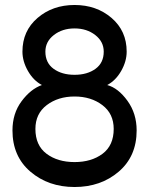

<svg xmlns="http://www.w3.org/2000/svg" viewBox="-20 -735 598 770"><path d="M488 -528Q488 -489 466 -450.5Q444 -412 410 -394Q454 -382 491 -331Q528 -280 528 -212Q528 -108 456 -46.5Q384 15 279 15Q174 15 102 -46.5Q30 -108 30 -212Q30 -280 66.5 -329Q103 -378 148 -394Q114 -412 92 -450.5Q70 -489 70 -528Q70 -611 130.5 -663Q191 -715 279 -715Q367 -715 427.5 -663Q488 -611 488 -528ZM162 -528Q162 -483 195 -459Q228 -435 279 -435Q330 -435 363 -459Q396 -483 396 -528Q396 -568 362 -594.5Q328 -621 279 -621Q230 -621 196 -594.5Q162 -568 162 -528ZM122 -218Q122 -152 166.5 -118.5Q211 -85 279 -85Q347 -85 391.5 -118.5Q436 -152 436 -218Q436 -279 390.5 -313.5Q345 -348 279 -348Q213 -348 167.5 -313.5Q122 -279 122 -218Z"/></svg>

Font: Edgecutting Lite Sharp
Style: Medium
Weight: 500
Designer: RandomMaerks (Nguyen Gia Bao)
Version: Version 1.0